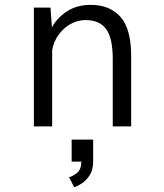

<svg xmlns="http://www.w3.org/2000/svg" viewBox="-20 -532 690 808"><path d="M122.5 0V-500H192.5L198.5 -417Q221.5 -458.5 263 -485Q304.5 -511.5 363 -511.5Q441.5 -511.5 486.8 -461.2Q532 -411 532 -295.5V0H454.5V-284Q454.5 -371.5 426.8 -409.5Q399 -447.5 340.5 -447.5Q306.5 -447.5 277 -431Q247.5 -414.5 226.8 -386Q206 -357.5 199.5 -321.5V0ZM281.5 148V55.5H372V148Q372 182.5 357.8 204.8Q343.5 227 324.8 239.5Q306 252 292.5 256L270.5 214Q284.5 210.5 303.2 196.5Q322 182.5 322 148Z"/></svg>

Font: Trispace Light
Style: Regular
Weight: 300
Designer: Tyler Finck
Foundry: Etcetera Type Company
Version: Version 1.210; ttfautohint (v1.8.3)